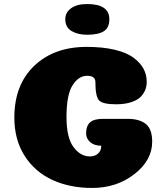

<svg xmlns="http://www.w3.org/2000/svg" viewBox="-20 -923 822 950"><path d="M452 -517Q452 -548 411 -548Q369 -548 339 -501Q309 -454 309 -344Q309 -242 343.5 -195.5Q378 -149 425 -149Q449 -149 465 -163Q481 -177 481 -202Q446 -202 426 -220Q406 -238 406 -263Q406 -299 425 -317Q444 -335 490 -335H611Q669 -335 701 -310Q733 -285 733 -222Q733 -130 645 -61.5Q557 7 436 7Q325 7 238.5 -33Q152 -73 101.5 -152.5Q51 -232 51 -341Q51 -503 149 -597Q247 -691 409 -691Q488 -691 547 -677Q606 -663 640 -638Q674 -613 690 -583Q706 -553 706 -518Q706 -499 700 -481.5Q694 -464 678.5 -446.5Q663 -429 631 -418Q599 -407 554 -407Q488 -407 470 -426.5Q452 -446 452 -517ZM303 -828Q303 -861 331.5 -882Q360 -903 411 -903Q521 -903 521 -828Q521 -785 493 -768Q465 -751 411 -751Q365 -751 334 -769.5Q303 -788 303 -828Z"/></svg>

Font: Coiny
Style: Regular
Weight: 400
Version: Version 001.001